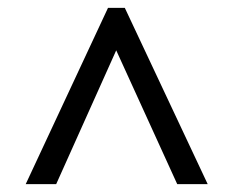

<svg xmlns="http://www.w3.org/2000/svg" viewBox="-20 -734 599 492"><path d="M256.8 -713.9H299.8L512.2 -262.2H434.1L277.8 -605L124 -262.2H45.9Z"/></svg>

Font: Droid Serif
Style: Bold
Weight: 700
Designer: Monotype Design team
Foundry: Monotype Imaging Inc.
Version: Version 1.03